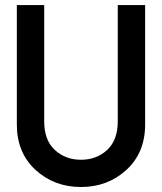

<svg xmlns="http://www.w3.org/2000/svg" viewBox="-20 -731 639 757"><path d="M46.4 -240.2V-710.9H154.3V-252.4Q154.3 -178.7 196 -139.9Q237.8 -101.1 299.3 -101.1Q360.8 -101.1 402.6 -139.9Q444.3 -178.7 444.3 -252.4V-710.9H552.2V-240.2Q552.2 -128.9 478.5 -61.3Q404.8 6.3 299.3 6.3Q193.4 6.3 119.9 -61.3Q46.4 -128.9 46.4 -240.2Z"/></svg>

Font: Alte DIN 1451 Mittelschrift
Style: Regular
Weight: 400
Designer: Peter Wiegel
Foundry: Peter Wiegel
Version: Version 1.002 September 20, 2019